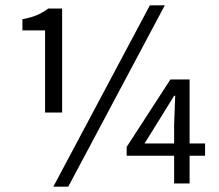

<svg xmlns="http://www.w3.org/2000/svg" viewBox="-20 -688 821 720"><path d="M149 -266V-574H64V-616Q97 -622 119 -631.5Q141 -641 161 -656H213V-266ZM180 12 542 -668H598L236 12ZM633 0V-104H455V-137L619 -390H691V-150H749V-104H691V0ZM522 -150H633V-220L637 -329H633L583 -248Z"/></svg>

Font: SourceSansPro
Style: Book
Weight: 400
Designer: Paul D. Hunt
Foundry: Adobe Systems Incorporated
Version: Version 2.021;PS 2.000;hotconv 1.0.86;makeotf.lib2.5.63406